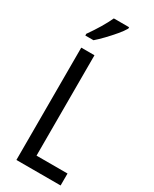

<svg xmlns="http://www.w3.org/2000/svg" viewBox="-238 -1000 847 1057"><g transform="rotate(30 185.5 -471.5)"><path d="M73 0V-714H157V-76H354V0ZM245 -934Q233 -913 209 -884.5Q185 -856 158.5 -828.5Q132 -801 111 -783H59V-794Q117 -876 148 -943H245Z"/></g></svg>

Font: Noto Sans Myanmar ExtraCondensed
Style: Regular
Weight: 400
Width: 2
Designer: Monotype Design Team
Foundry: Monotype Imaging Inc.
Version: Version 2.107; ttfautohint (v1.8.4.7-5d5b)